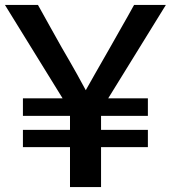

<svg xmlns="http://www.w3.org/2000/svg" viewBox="-23 -759 693 779"><path d="M70 -232V-162H261V0H387V-162H577V-232H387V-289H577V-360H416L650 -739H521C485 -673 452 -618 424 -567C380 -491 337 -414 325 -393C316 -411 271 -492 227 -567C199 -618 167 -673 131 -739H-3L231 -360H70V-289H261V-232Z"/></svg>

Font: Bithumb Trading Sans Semibold
Style: Regular
Weight: 600
Designer: Ham Hyungwon
Foundry: Bithumb
Version: Version 0.500;FEAKit 1.0